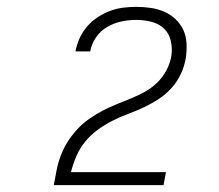

<svg xmlns="http://www.w3.org/2000/svg" viewBox="-20 -863 640 560"><path d="M137 -323V-324Q141 -345 145 -366Q149 -387 157 -408.5Q165 -430 177 -449Q189 -468 204.5 -485Q220 -502 239 -515.5Q258 -529 278 -539.5Q298 -550 319 -558.5Q340 -567 361 -575.5Q382 -584 402 -595Q422 -606 438.5 -622Q455 -638 465.5 -658Q476 -678 480 -700Q480 -700 480 -700.5Q480 -701 480 -701Q483 -723 478 -744.5Q473 -766 458 -780Q443 -794 421.5 -799.5Q400 -805 377 -805Q356 -805 334.5 -800.5Q313 -796 293 -784.5Q273 -773 260 -754Q247 -735 243 -713H200Q204 -733 212 -751Q220 -769 233.5 -785Q247 -801 264.5 -812.5Q282 -824 300.5 -831Q319 -838 338.5 -840.5Q358 -843 377 -843Q398 -843 419 -840Q440 -837 458.5 -829Q477 -821 491.5 -807.5Q506 -794 514.5 -776Q523 -758 524 -736.5Q525 -715 522 -694Q518 -670 507.5 -647.5Q497 -625 480.5 -606.5Q464 -588 442.5 -574Q421 -560 398.5 -549.5Q376 -539 353 -530.5Q330 -522 307.5 -510.5Q285 -499 264.5 -484Q244 -469 228.5 -450Q213 -431 203 -408Q193 -385 187 -361H464L457 -323Z"/></svg>

Font: Iosevka Curly XLtEx
Style: Italic
Weight: 200
Width: 7
Italic angle: -9°
Monospace: yes
Designer: Belleve Invis
Foundry: Belleve Invis
Version: Version 11.1.0; ttfautohint (v1.8.3)